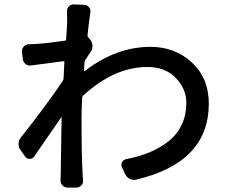

<svg xmlns="http://www.w3.org/2000/svg" viewBox="-20 -817 1040 875"><path d="M378.9 -656.2Q377.9 -652.3 380.9 -648.4L390.6 -636.7Q400.4 -625 401.4 -609.4Q402.3 -593.8 393.6 -581.1Q383.8 -567.4 368.2 -543Q366.2 -539.1 365.2 -534.2Q365.2 -528.3 363.8 -514.6Q362.3 -501 362.3 -494.1Q362.3 -493.2 363.3 -492.7Q364.3 -492.2 365.2 -492.2Q507.8 -603.5 666 -603.5Q777.3 -603.5 854.5 -532.2Q931.6 -460.9 931.6 -344.7Q931.6 -76.2 599.6 2Q585 4.9 571.3 -2Q557.6 -8.8 550.8 -22.5L536.1 -54.7Q530.3 -66.4 536.1 -77.6Q542 -88.9 554.7 -91.8Q615.2 -103.5 663.1 -123.5Q710.9 -143.6 749 -173.8Q787.1 -204.1 808.1 -248.5Q829.1 -293 829.1 -348.6Q829.1 -412.1 781.2 -461.9Q733.4 -511.7 651.4 -511.7Q501 -511.7 358.4 -380.9Q355.5 -377.9 354.5 -374Q351.6 -322.3 351.6 -276.4Q351.6 -100.6 356.4 -29.3Q356.4 -17.6 358.4 3.9Q360.4 17.6 350.6 27.8Q340.8 38.1 327.1 38.1H289.1Q274.4 38.1 264.6 27.8Q254.9 17.6 255.9 3.9Q256.8 -16.6 256.8 -27.3Q257.8 -124 260.7 -281.2Q260.7 -282.2 259.8 -282.7Q258.8 -283.2 258.8 -282.2Q171.9 -155.3 135.7 -103.5Q127.9 -92.8 115.2 -92.8Q102.5 -92.8 94.7 -103.5L73.2 -133.8Q64.5 -145.5 64.5 -160.2Q64.5 -176.8 74.2 -189.5Q194.3 -340.8 266.6 -449.2Q268.6 -453.1 269.5 -457L273.4 -534.2Q274.4 -539.1 269.5 -538.1Q250 -536.1 121.1 -518.6Q107.4 -516.6 96.2 -525.4Q85 -534.2 84 -548.8L80.1 -581.1Q79.1 -594.7 88.4 -605Q97.7 -615.2 111.3 -615.2Q120.1 -616.2 151.4 -617.2Q198.2 -620.1 276.4 -631.8Q281.2 -631.8 281.2 -636.7Q286.1 -704.1 286.1 -717.8Q286.1 -748 285.2 -763.7Q284.2 -777.3 293 -787.1Q301.8 -796.9 314.5 -796.9Q315.4 -796.9 315.4 -796.9L363.3 -794.9Q377 -794.9 385.7 -784.2Q394.5 -773.4 391.6 -759.8Q384.8 -713.9 378.9 -656.2Z"/></svg>

Font: Gen Jyuu GothicL Medium
Style: Regular
Weight: 500
Designer: [Source Han Sans]
Ryoko NISHIZUKA  (kana & ideographs); Paul D. Hunt (Latin, Greek & Cyrillic); Wenlong ZHANG  (bopomofo
Version: Version 1.002.20150607